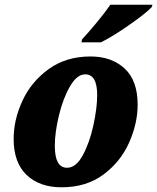

<svg xmlns="http://www.w3.org/2000/svg" viewBox="-20 -786 668 816"><path d="M38 -196Q38 -277 75.5 -358Q113 -439 187 -492.5Q261 -546 365 -546Q454 -546 509.5 -495Q565 -444 565 -341Q565 -262 529 -180.5Q493 -99 420 -44.5Q347 10 242 10Q148 10 93 -42.5Q38 -95 38 -196ZM393 -382Q393 -470 342 -470Q307 -470 277.5 -419Q248 -368 230.5 -295.5Q213 -223 213 -166Q213 -73 265 -73Q303 -73 332 -126.5Q361 -180 377 -254Q393 -328 393 -382ZM329 -619Q357 -649 392.5 -692Q428 -735 449 -766H628L625 -756Q602 -731 531.5 -681.5Q461 -632 409 -606H326Z"/></svg>

Font: Noto Serif NarrowBlack
Style: Italic
Weight: 900
Width: 4
Italic angle: -12°
Designer: Monotype Design Team
Foundry: Monotype Imaging Inc.
Version: Version 1.001